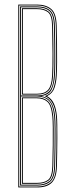

<svg xmlns="http://www.w3.org/2000/svg" viewBox="-20 -820 320 840"><path d="M60 0V-800H142Q181 -800 203.9 -780.9Q226.8 -761.8 228 -706.5Q229 -668.2 229.5 -626.8Q230 -585.2 229.8 -548.6Q229.5 -512 228 -488Q226.5 -460.8 218.8 -436.5Q211 -412.2 186.5 -399.8V-398.8Q206.5 -388 216.1 -366.2Q225.8 -344.5 229 -312Q230.2 -299.8 230.6 -274Q231 -248.2 230.9 -216.1Q230.8 -184 230.2 -151.5Q229.8 -119 229 -93Q227.8 -43.2 207.4 -21.6Q187 0 143 0ZM64 -4H143Q179.2 -4 201.4 -21.5Q223.5 -39 225 -93.2Q226 -128.5 226.6 -173.2Q227.2 -218 227 -256.6Q226.8 -295.2 225 -311.8Q218.2 -382.5 176.8 -398.8V-400Q205.2 -410 213.8 -434.6Q222.2 -459.2 224 -488.2Q225.5 -511.5 225.8 -547.4Q226 -583.2 225.5 -624.8Q225 -666.2 224 -706.5Q222.8 -761 200.4 -778.5Q178 -796 142 -796H64ZM68 -8V-792H142Q178 -792 198.4 -775.1Q218.8 -758.2 220 -706.8Q221 -668.2 221.5 -626.8Q222 -585.2 221.8 -548.9Q221.5 -512.5 220 -488.5Q218.2 -456.8 207.2 -430.9Q196.2 -405 161.5 -400.2V-399.2Q189 -394.2 203 -373.2Q217 -352.2 221 -311.2Q222.8 -294.8 223 -256.8Q223.2 -218.8 222.6 -174.2Q222 -129.8 221 -93.2Q219.8 -42.5 199.6 -25.2Q179.5 -8 143 -8ZM72 -402.2H143.2Q177 -402.2 195 -420.4Q213 -438.5 216 -488.8Q217.5 -512 217.8 -547.8Q218 -583.5 217.5 -625Q217 -666.5 216 -706.8Q215 -755.5 196 -771.8Q177 -788 142 -788H72ZM76 -406.2V-784H142Q174.8 -784 192.9 -769.1Q211 -754.2 212 -706.5Q213 -667.8 213.5 -626.1Q214 -584.5 213.8 -548.2Q213.5 -512 212 -488.5Q209.2 -441.5 192.9 -423.9Q176.5 -406.2 143.2 -406.2ZM80 -410H143Q175 -410 190.2 -427Q205.5 -444 208 -488.8Q210 -523.8 209.8 -584.9Q209.5 -646 208 -706.5Q207 -754 189.2 -767Q171.5 -780 142 -780H80ZM72 -12H143Q176.2 -12 196 -27.4Q215.8 -42.8 217 -93.2Q218 -129 218.6 -173.6Q219.2 -218.2 219 -256.4Q218.8 -294.5 217 -311Q212 -362.5 192.8 -380.2Q173.5 -398 141 -398H72ZM76 -16V-394H141Q171 -394 189.6 -377.6Q208.2 -361.2 213 -310.8Q214.8 -294 215 -256.4Q215.2 -218.8 214.6 -174.6Q214 -130.5 213 -93.5Q211.8 -44.2 193 -30.1Q174.2 -16 143 -16ZM80 -20H143Q173.5 -20 190.6 -33.4Q207.8 -46.8 209 -93.5Q210.2 -140.5 210.8 -185.1Q211.2 -229.8 210.9 -263.2Q210.5 -296.8 209 -310.2Q204.2 -360 186.8 -375Q169.2 -390 141 -390H80Z"/></svg>

Font: Big Shoulders Inline Display Thin
Style: Regular
Weight: 100
Designer: Patric King
Foundry: XO Type Co
Version: Version 1.000